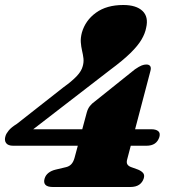

<svg xmlns="http://www.w3.org/2000/svg" viewBox="-28 -748 678 768"><path d="M319.5 -299.5Q323.5 -313.5 331.5 -323.8Q339.5 -334 351 -342L511.5 -470.5Q529 -482.5 538.8 -486.2Q548.5 -490 557.5 -490Q568.5 -490 573 -483.2Q577.5 -476.5 573 -461.5L481.5 -113.5Q477 -99 481 -91.5Q485 -84 495.5 -80L524.5 -69.5Q538.5 -63.5 544.8 -55.5Q551 -47.5 547 -34.5Q542 -18.5 528.8 -9.2Q515.5 0 493 0H183.5Q161.5 0 153.5 -9Q145.5 -18 150.5 -34Q154.5 -47.5 166 -56.5Q177.5 -65.5 194.5 -69.5L236.5 -79.5Q249 -82.5 257.2 -91.2Q265.5 -100 270 -116ZM226 -399Q259 -422.5 278.5 -443Q298 -463.5 303 -483.5Q307.5 -499.5 305.8 -514.5Q304 -529.5 300.2 -545.5Q296.5 -561.5 295.2 -579Q294 -596.5 299.5 -617.5Q313.5 -666.5 356 -697.2Q398.5 -728 465 -728Q517 -728 542 -704.2Q567 -680.5 556.5 -636.5Q552.5 -614.5 538.2 -590Q524 -565.5 494 -536Q464 -506.5 412 -468L68 -202.5L63 -231H577.5Q595.5 -231 604.8 -223.5Q614 -216 609.5 -200Q604 -182.5 591.2 -173.8Q578.5 -165 557 -165H25Q4 -165 -3.8 -176Q-11.5 -187 -6 -204Q-3 -214 7 -226.2Q17 -238.5 39.5 -252.5Z"/></svg>

Font: Fraunces Wonky
Style: Italic
Weight: 900
Italic angle: -16°
Version: Version 1.000;[b76b70a41]